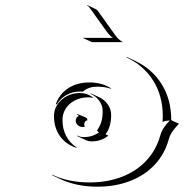

<svg xmlns="http://www.w3.org/2000/svg" viewBox="-20 -682 695 724"><path d="M293.7 -538.3 294.9 -540Q297.4 -539.1 298.8 -539.1H406Q392.8 -547.9 382.6 -562.7L317.6 -653.3Q314.5 -658.2 308.6 -660.6L309.6 -662.4L339.8 -648.2Q346.2 -645.3 349.4 -640.4L414.3 -549.8Q427.5 -531.2 443.1 -523.2H329.8Q326.7 -523.2 324 -524.4ZM177 -23.2Q238.5 5.9 317.4 5.9Q385.3 5.9 440.4 -15.6Q495.6 -37.1 532.3 -76.9Q569.1 -116.7 584.2 -170.7Q588.9 -186.8 597.4 -199.8Q606 -212.9 620.4 -227.5Q603.3 -227.1 593 -222.2Q593.8 -230.5 593.8 -244.1Q593.8 -320.6 557.6 -378.1Q521.5 -435.5 456.5 -465.8L457.8 -467.3L487.8 -453.4Q553 -422.9 589.4 -364.9Q625.7 -306.9 625.7 -230.2V-229L655 -215.3Q639.6 -200 630.2 -186.3Q620.8 -172.6 616.2 -156Q601.1 -101.6 564 -61.5Q526.9 -21.5 471.2 0.2Q415.5 22 347.4 22Q269 22 207.3 -6.8L177.2 -21ZM183.6 -244.1Q183.6 -280.3 212.3 -305.7Q241 -331.1 281.2 -331.1Q310.8 -331.1 332.5 -312.7L328.9 -313.2Q320.3 -315.2 311.3 -314.9Q293.2 -314.9 276 -309Q258.8 -303 245.4 -292.2Q231.9 -281.5 223.8 -265.3Q215.6 -249 215.6 -230Q215.6 -196 229.5 -169.3Q243.4 -142.6 268.8 -126.2L270.5 -123.8Q230 -136 206.8 -167.7Q183.6 -199.5 183.6 -244.1ZM190.9 -289.8Q203.9 -327.6 237.3 -349.4Q270.8 -371.1 317.4 -371.1Q366.5 -371.1 400.6 -347.4L396.2 -347.9Q373.8 -355 347.4 -355.2Q314.7 -355.2 294.4 -338.1L292.2 -336.4Q286.9 -336.9 281.2 -336.9Q253.9 -336.9 230.5 -323.6Q207 -310.3 194.3 -288.1Q193.6 -288.3 190.9 -289.8ZM265.6 -226.6Q265.6 -231.9 268.4 -237.3Q271.2 -242.7 277.1 -243.9Q275.9 -248.5 270.3 -250.7L271.2 -252.4L303.7 -238.8Q309.6 -236.1 309.3 -229V-228Q304.4 -228 301 -223.5Q297.6 -219 297.6 -212.4Q297.6 -208.7 299.1 -205.3L299.6 -203.4Q296.4 -203.1 293 -203.1Q281.2 -203.1 273.4 -210Q265.6 -216.8 265.6 -226.6ZM270.5 -171.4Q282.2 -165 295.9 -165Q328.9 -165 353.3 -183.1Q349.1 -184.8 345.7 -190.2Q356.9 -205.6 362.1 -222.5Q367.2 -239.5 367.2 -262.7Q367.2 -283.7 354.7 -301.3Q342.3 -318.8 321.5 -328.4L322.8 -329.8L353 -315.9Q374 -306.2 386.6 -288.1Q399.2 -270 399.2 -248.5Q399.2 -203.9 378.2 -176L388.2 -170.2Q361.8 -148.9 325.9 -148.9Q313.5 -148.9 302.2 -154.3L272.2 -168.2Z"/></svg>

Font: AgreloyOut1
Style: Medium
Weight: 400
Designer: gluk
Foundry: gluk
Version: Version 0.27